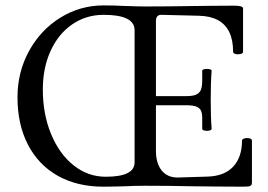

<svg xmlns="http://www.w3.org/2000/svg" viewBox="-20 -684 986 707"><path d="M44.4 -325.7Q44.4 -418.5 86.9 -496.1Q129.4 -573.7 202.1 -618.9Q274.9 -664.1 361.8 -664.1Q381.3 -664.1 400.4 -663.6Q419.4 -663.1 438.5 -662.1Q489.3 -660.2 515.1 -660.2Q555.7 -660.2 596.2 -660.6Q636.7 -661.1 677.2 -661.6Q717.8 -662.1 758.3 -662.6Q798.8 -663.1 839.4 -663.1Q851.6 -663.1 859.4 -662.1Q867.2 -661.1 871.1 -658.9Q875 -656.7 875 -653.8V-493.2Q875 -487.3 865.7 -485.1Q856.4 -482.9 847.4 -485.1Q838.4 -487.3 838.4 -493.2Q838.4 -536.1 824.5 -565.4Q810.5 -594.7 782.5 -609.9Q754.4 -625 712.9 -626L573.7 -629.4Q554.2 -629.4 554.2 -606V-330.1H667.5Q690.9 -330.1 703.4 -336.2Q715.8 -342.3 720.2 -354.5Q724.6 -366.7 724.6 -387.2V-423.3Q724.6 -427.7 733.4 -429.4Q742.2 -431.2 750.7 -429.4Q759.3 -427.7 759.3 -423.3Q755.9 -381.8 755.9 -316.9Q755.9 -251.5 759.3 -210Q759.3 -205.1 750.5 -203.1Q741.7 -201.2 733.2 -203.1Q724.6 -205.1 724.6 -210V-250Q724.6 -266.6 720.2 -276.4Q715.8 -286.1 703.4 -291.3Q690.9 -296.4 667.5 -296.4H554.2V-127.9Q554.2 -98.1 563.5 -76.2Q572.8 -54.2 590.6 -42.2Q608.4 -30.3 633.3 -30.3L744.1 -33.7Q806.6 -35.6 838.9 -70.6Q871.1 -105.5 871.1 -166Q871.1 -171.9 880.4 -174.3Q889.6 -176.8 898.7 -174.6Q907.7 -172.4 907.7 -166V-11.2Q907.7 -4.4 904.1 -1.2Q900.4 2 893.8 2.7Q887.2 3.4 873.5 3.4H872.1Q827.6 3.4 783 2.9Q738.3 2.4 693.8 2Q649.4 1 604.7 0.5Q560.1 0 515.1 0Q495.6 0 476.3 0.5Q457 1 438 2Q418.5 2.4 399.2 2.9Q379.9 3.4 360.4 3.4Q264.2 3.4 192.9 -36.6Q121.6 -76.7 83 -151.1Q44.4 -225.6 44.4 -325.7ZM475.6 -86.4V-572.3Q475.6 -601.1 447.3 -615.2Q418.9 -629.4 361.8 -629.4Q296.9 -629.4 245.8 -594.2Q194.8 -559.1 166.3 -496.6Q137.7 -434.1 137.7 -354.5Q137.7 -264.2 168 -190.7Q198.2 -117.2 251 -75.2Q303.7 -33.2 369.1 -33.2Q422.9 -33.2 449.2 -46.4Q475.6 -59.6 475.6 -86.4Z"/></svg>

Font: Junicode Two Beta VF
Style: Regular
Weight: 400
Designer: Peter S. Baker
Foundry: Briery Creek Software
Version: Version 1.031 beta; ttfautohint (v1.8.1.43-b0c9)